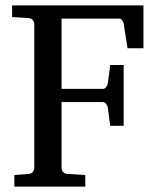

<svg xmlns="http://www.w3.org/2000/svg" viewBox="-20 -691 581 711"><path d="M452.1 -512.2 438 -604Q436.5 -611.3 432.1 -616.7Q427.7 -622.1 420.9 -622.1H208V-361.8H360.8Q367.7 -361.8 372.8 -368.2Q377.9 -374.5 378.9 -379.9L388.2 -450.2H438V-225.1H388.2L378.9 -294.9Q377.9 -300.3 372.6 -306.6Q367.2 -313 360.8 -313H208V-68.8Q208 -61.5 213.1 -54.7Q218.3 -47.9 229 -46.9L295.9 -43V0H33.2V-43L85.9 -46.9Q96.7 -47.9 101.8 -54.7Q106.9 -61.5 106.9 -68.8V-602.1Q106.9 -609.4 101.8 -616.2Q96.7 -623 85.9 -624L24.9 -627.9V-670.9H511.2V-512.2Z"/></svg>

Font: Charis SIL Cyr
Style: Regular
Weight: 400
Foundry: SIL International
Version: Version 5.000